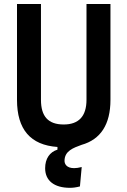

<svg xmlns="http://www.w3.org/2000/svg" viewBox="-20 -713 626 943"><path d="M323.7 209.5C337.9 209.5 354 207.5 372.6 202.6L381.3 107.4C366.2 111.3 353.5 112.8 343.8 112.8C306.2 112.8 296.9 91.3 296.9 77.1C296.9 28.3 340.3 13.2 380.4 -1.5C474.1 -27.8 522.5 -101.6 522.5 -222.7V-693.4H404.8V-222.7C404.8 -142.1 366.7 -101.6 293 -101.6C215.8 -101.6 181.2 -142.1 181.2 -222.7V-693.4H63.5V-222.7C63.5 -77.6 129.4 -0.5 262.2 8.8V22C224.1 33.7 201.7 66.4 201.7 113.3C201.7 174.3 246.1 209.5 323.7 209.5Z"/></svg>

Font: Cascadia Mono SemiBold
Style: Regular
Weight: 600
Monospace: yes
Designer: Aaron Bell
Foundry: Saja Typeworks
Version: Version 2404.023